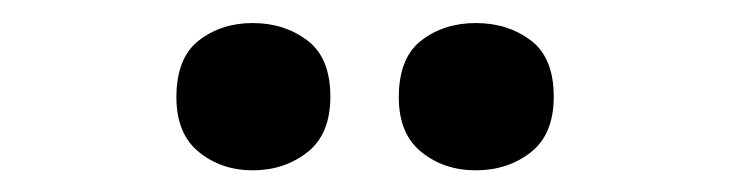

<svg xmlns="http://www.w3.org/2000/svg" viewBox="-20 -772 647 170"><path d="M136.2 -685.9Q136.2 -720.8 156.1 -736.2Q176 -751.6 203.8 -751.6Q231.6 -751.6 252 -736.3Q272.5 -721 272.5 -686.4Q272.5 -653 252 -637.1Q231.6 -621.2 203.8 -621.2Q176 -621.2 156.1 -637.4Q136.2 -653.5 136.2 -685.9ZM333.1 -685.9Q333.1 -720.8 353.1 -736.2Q373.1 -751.6 401.3 -751.6Q429.5 -751.6 449.9 -736.3Q470.3 -721 470.3 -686.4Q470.3 -653 449.9 -637.1Q429.5 -621.2 401.3 -621.2Q373.1 -621.2 353.1 -637.4Q333.1 -653.5 333.1 -685.9Z"/></svg>

Font: Noto Sans Hebrew
Style: Regular
Weight: 400
Designer: Monotype Design Team
Foundry: Monotype Imaging Inc.
Version: Version 2.003;January 10, 2023;FontCreator 14.0.0.2877 64-bi